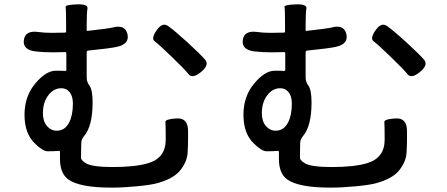

<svg xmlns="http://www.w3.org/2000/svg" viewBox="-20 -809 2040 877"><path d="M489 48Q343 48 291 10Q254 -18 254 -83V-115Q254 -120 249 -120Q229 -118 197 -118Q175 -118 137 -156Q92 -201 92 -285Q92 -369 141 -427.5Q190 -486 235 -486Q266 -486 278 -485Q283 -485 283 -490V-566Q283 -571 278 -571Q252 -570 221 -570Q180 -570 143 -574Q83 -581 89 -626Q95 -671 154 -663Q180 -659 216 -659Q246 -659 276 -660Q282 -660 282 -665V-692Q282 -767 279.5 -777Q277 -787 330 -789Q383 -791 379.5 -770.5Q376 -750 376 -692V-672Q376 -667 381 -668Q478 -679 493 -683Q551 -699 562 -654Q573 -608 514 -595Q483 -588 383 -578Q376 -577 376 -570V-455Q376 -435 388 -419Q403 -399 403 -341Q403 -232 363 -186Q351 -172 351 -153V-148Q350 -118 350 -88Q350 -77 373 -63Q402 -46 496 -46Q599 -46 658 -64Q737 -88 737 -171Q737 -238 735.5 -251.5Q734 -265 786 -268Q839 -272 839 -210V-174Q839 -143 837 -112Q835 -72 805 -33Q775 6 701 27Q670 36 604 42Q543 48 489 48ZM239 -212Q277 -212 296 -250Q313 -283 313 -336Q313 -369 298.5 -387.5Q284 -406 260 -406Q225 -406 200.5 -373.5Q176 -341 176 -292Q176 -255 194.5 -233.5Q213 -212 239 -212ZM898 -480Q859 -448 841.5 -470Q824 -492 764.5 -549.5Q705 -607 687 -620Q669 -633 695 -670Q721 -708 746.5 -691Q772 -674 837 -615Q898 -559 917.5 -535.5Q937 -512 898 -480Z M1489 48Q1343 48 1291 10Q1254 -18 1254 -83V-115Q1254 -120 1249 -120Q1229 -118 1197 -118Q1175 -118 1137 -156Q1092 -201 1092 -285Q1092 -369 1141 -427.5Q1190 -486 1235 -486Q1266 -486 1278 -485Q1283 -485 1283 -490V-566Q1283 -571 1278 -571Q1252 -570 1221 -570Q1180 -570 1143 -574Q1083 -581 1089 -626Q1095 -671 1154 -663Q1180 -659 1216 -659Q1246 -659 1276 -660Q1282 -660 1282 -665V-692Q1282 -767 1279.5 -777Q1277 -787 1330 -789Q1383 -791 1379.5 -770.5Q1376 -750 1376 -692V-672Q1376 -667 1381 -668Q1478 -679 1493 -683Q1551 -699 1562 -654Q1573 -608 1514 -595Q1483 -588 1383 -578Q1376 -577 1376 -570V-455Q1376 -435 1388 -419Q1403 -399 1403 -341Q1403 -232 1363 -186Q1351 -172 1351 -153V-148Q1350 -118 1350 -88Q1350 -77 1373 -63Q1402 -46 1496 -46Q1599 -46 1658 -64Q1737 -88 1737 -171Q1737 -238 1735.5 -251.5Q1734 -265 1786 -268Q1839 -272 1839 -210V-174Q1839 -143 1837 -112Q1835 -72 1805 -33Q1775 6 1701 27Q1670 36 1604 42Q1543 48 1489 48ZM1239 -212Q1277 -212 1296 -250Q1313 -283 1313 -336Q1313 -369 1298.5 -387.5Q1284 -406 1260 -406Q1225 -406 1200.5 -373.5Q1176 -341 1176 -292Q1176 -255 1194.5 -233.5Q1213 -212 1239 -212ZM1898 -480Q1859 -448 1841.5 -470Q1824 -492 1764.5 -549.5Q1705 -607 1687 -620Q1669 -633 1695 -670Q1721 -708 1746.5 -691Q1772 -674 1837 -615Q1898 -559 1917.5 -535.5Q1937 -512 1898 -480Z"/></svg>

Font: Resource Han Rounded CN Medium
Style: Regular
Weight: 500
Designer: Cyano Hao (round all glyphs); Ryoko NISHIZUKA 西塚涼子 (kana, bopomofo & ideographs); Paul D. Hunt (Latin, Greek & Cyrillic)
Foundry: Cyano Hao
Version: 0.990